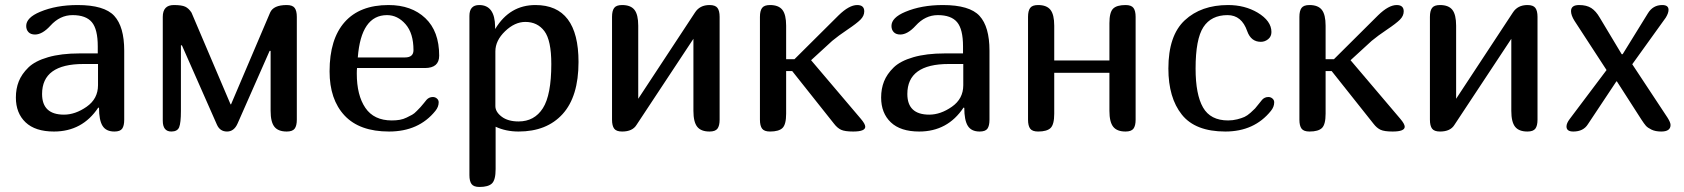

<svg xmlns="http://www.w3.org/2000/svg" viewBox="-20 -522 6685 762"><path d="M370 -95Q307 0 194 0Q120 0 81.5 -36.5Q43 -73 43 -135Q43 -170 54.5 -199Q66 -228 92.5 -254Q119 -280 171 -295Q223 -310 295 -310H368V-338Q368 -406 344.5 -434Q321 -462 268 -462Q218 -462 180 -420Q148 -385 119 -385Q102 -385 93 -394.5Q84 -404 84 -419Q84 -452 139 -475Q203 -502 288 -502Q394 -502 433.5 -459Q473 -416 473 -321V-47Q473 -23 465 -11.5Q457 0 434 0Q401 0 387 -22.5Q373 -45 373 -94ZM311 -268Q147 -268 147 -149Q147 -67 234 -67Q279 -67 324 -98.5Q369 -130 369 -184V-268Z M626 -455Q626 -502 670 -502Q701 -502 715 -495.5Q729 -489 740 -472L895 -108H897L1052 -472Q1065 -502 1118 -502Q1141 -502 1149.5 -490.5Q1158 -479 1158 -455V-47Q1158 -23 1149.5 -11.5Q1141 0 1118 0Q1084 0 1069 -19Q1054 -38 1054 -82V-320H1050L923 -32Q909 0 881 0Q853 0 841 -27L702 -342H698V-82Q698 -34 691 -17Q684 0 660 0Q626 0 626 -43Z M1673 -126Q1683 -137 1698 -137Q1707 -137 1714 -131Q1721 -125 1721 -116Q1721 -98 1708 -82Q1642 0 1524 0Q1407 0 1347.5 -63.5Q1288 -127 1288 -239Q1288 -367 1348 -434.5Q1408 -502 1522 -502Q1613 -502 1668 -450Q1723 -398 1723 -301Q1723 -252 1666 -252H1397Q1396 -244 1396 -230Q1396 -144 1430 -94Q1464 -44 1535 -44Q1552 -44 1566.5 -46.5Q1581 -49 1594 -55.5Q1607 -62 1615.5 -66.5Q1624 -71 1634.5 -82Q1645 -93 1649 -97Q1653 -101 1662.5 -113Q1672 -125 1673 -126ZM1516 -462Q1413 -462 1400 -294H1587Q1621 -294 1621 -323Q1621 -390 1589.5 -426Q1558 -462 1516 -462Z M1843 -459Q1843 -502 1882 -502Q1944 -502 1945 -416V-408H1946Q2003 -502 2105 -502Q2276 -502 2276 -276Q2276 -139 2213 -69.5Q2150 0 2038 0Q1988 0 1947 -19V149Q1947 192 1932.5 206Q1918 220 1883 220Q1860 220 1851.5 208.5Q1843 197 1843 173ZM2168 -268Q2168 -362 2140.5 -398.5Q2113 -435 2065 -435Q2023 -435 1984.5 -398Q1946 -361 1946 -318V-101Q1946 -78 1971 -59Q1996 -40 2038 -40Q2101 -40 2134.5 -92.5Q2168 -145 2168 -268Z M2836 -47Q2836 -23 2827.5 -11.5Q2819 0 2796 0Q2762 0 2747 -19Q2732 -38 2732 -82V-368L2506 -26Q2490 0 2449 0Q2426 0 2417.5 -11.5Q2409 -23 2409 -47V-455Q2409 -479 2417.5 -490.5Q2426 -502 2449 -502Q2483 -502 2498 -483Q2513 -464 2513 -420V-130L2738 -472Q2757 -502 2796 -502Q2819 -502 2827.5 -490.5Q2836 -479 2836 -455Z M3100 -287H3133L3308 -461Q3350 -502 3382 -502Q3410 -502 3410 -477Q3410 -459 3395 -444Q3380 -429 3343.5 -404.5Q3307 -380 3283 -360Q3263 -342 3199 -283L3396 -51Q3414 -30 3414 -19Q3414 0 3366 0Q3333 0 3318 -7Q3303 -14 3290 -31L3124 -240H3100V-71Q3100 -28 3085.5 -14Q3071 0 3036 0Q3013 0 3004.5 -11.5Q2996 -23 2996 -47V-455Q2996 -479 3004.5 -490.5Q3013 -502 3036 -502Q3070 -502 3085 -483Q3100 -464 3100 -420Z M3804 -95Q3741 0 3628 0Q3554 0 3515.5 -36.5Q3477 -73 3477 -135Q3477 -170 3488.5 -199Q3500 -228 3526.5 -254Q3553 -280 3605 -295Q3657 -310 3729 -310H3802V-338Q3802 -406 3778.5 -434Q3755 -462 3702 -462Q3652 -462 3614 -420Q3582 -385 3553 -385Q3536 -385 3527 -394.5Q3518 -404 3518 -419Q3518 -452 3573 -475Q3637 -502 3722 -502Q3828 -502 3867.5 -459Q3907 -416 3907 -321V-47Q3907 -23 3899 -11.5Q3891 0 3868 0Q3835 0 3821 -22.5Q3807 -45 3807 -94ZM3745 -268Q3581 -268 3581 -149Q3581 -67 3668 -67Q3713 -67 3758 -98.5Q3803 -130 3803 -184V-268Z M4487 -47Q4487 -23 4478.5 -11.5Q4470 0 4447 0Q4413 0 4398 -19Q4383 -38 4383 -82V-233H4164V-71Q4164 -28 4149.5 -14Q4135 0 4100 0Q4077 0 4068.5 -11.5Q4060 -23 4060 -47V-455Q4060 -479 4068.5 -490.5Q4077 -502 4100 -502Q4134 -502 4149 -483Q4164 -464 4164 -420V-282H4383V-430Q4383 -473 4397.5 -487.5Q4412 -502 4447 -502Q4470 -502 4478.5 -490.5Q4487 -479 4487 -455Z M4989 -126Q4999 -137 5014 -137Q5023 -137 5030 -131Q5037 -125 5037 -116Q5037 -98 5024 -82Q4958 0 4843 0Q4724 0 4670.5 -67Q4617 -134 4617 -250Q4617 -381 4682 -441.5Q4747 -502 4854 -502Q4920 -502 4971 -472Q5026 -439 5026 -395Q5026 -377 5013 -366.5Q5000 -356 4984 -356Q4945 -356 4930 -398Q4908 -462 4852 -462Q4787 -462 4756 -414.5Q4725 -367 4725 -250Q4725 -147 4754.5 -95.5Q4784 -44 4854 -44Q4873 -44 4890.5 -48.5Q4908 -53 4919 -58Q4930 -63 4943 -74.5Q4956 -86 4961 -91.5Q4966 -97 4976.5 -110.5Q4987 -124 4989 -126Z M5241 -287H5274L5449 -461Q5491 -502 5523 -502Q5551 -502 5551 -477Q5551 -459 5536 -444Q5521 -429 5484.5 -404.5Q5448 -380 5424 -360Q5404 -342 5340 -283L5537 -51Q5555 -30 5555 -19Q5555 0 5507 0Q5474 0 5459 -7Q5444 -14 5431 -31L5265 -240H5241V-71Q5241 -28 5226.5 -14Q5212 0 5177 0Q5154 0 5145.5 -11.5Q5137 -23 5137 -47V-455Q5137 -479 5145.5 -490.5Q5154 -502 5177 -502Q5211 -502 5226 -483Q5241 -464 5241 -420Z M6082 -47Q6082 -23 6073.5 -11.5Q6065 0 6042 0Q6008 0 5993 -19Q5978 -38 5978 -82V-368L5752 -26Q5736 0 5695 0Q5672 0 5663.5 -11.5Q5655 -23 5655 -47V-455Q5655 -479 5663.5 -490.5Q5672 -502 5695 -502Q5729 -502 5744 -483Q5759 -464 5759 -420V-130L5984 -472Q6003 -502 6042 -502Q6065 -502 6073.5 -490.5Q6082 -479 6082 -455Z M6356 -244 6229 -439Q6215 -461 6215 -478Q6215 -502 6247 -502Q6277 -502 6295.5 -490Q6314 -478 6329 -452L6416 -307H6420L6520 -469Q6540 -502 6577 -502Q6602 -502 6602 -483Q6602 -470 6591 -452L6458 -267L6598 -55Q6610 -36 6610 -26Q6610 0 6573 0Q6550 0 6534.5 -7.5Q6519 -15 6512 -23Q6505 -31 6494 -48L6397 -199H6395L6282 -29Q6264 0 6224 0Q6197 0 6197 -20Q6197 -33 6210 -50Z"/></svg>

Font: Marmelad
Style: Regular
Weight: 400
Designer: Manvel Shmavonyan
Foundry: Cyreal
Version: Version 1.001;PS 001.001;hotconv 1.0.88;makeotf.lib2.5.64775